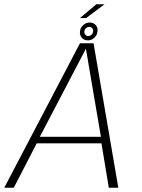

<svg xmlns="http://www.w3.org/2000/svg" viewBox="-40 -879 664 899"><path d="M-20 0H24.5L132 -208H435L469.5 0H514L398 -676.5H334.5ZM146.5 -238.5 361.5 -649.5H362.5L432.5 -238.5ZM371 -690Q383 -690 393 -695.8Q403 -701.5 409.2 -711Q415.5 -720.5 416.5 -732Q419 -749 408.5 -761.2Q398 -773.5 380 -773.5Q368 -773.5 358.2 -767.8Q348.5 -762 342 -752.8Q335.5 -743.5 334.5 -732Q332.5 -714.5 343 -702.2Q353.5 -690 371 -690ZM373 -710.5Q364.5 -710.5 359.2 -716.8Q354 -723 355 -732Q356 -741.5 362.8 -747.2Q369.5 -753 378 -753Q386.5 -753 391.8 -747.2Q397 -741.5 396 -732Q395.5 -723 388.8 -716.8Q382 -710.5 373 -710.5ZM334.5 -794.5H363.5L449.5 -859H411Z"/></svg>

Font: Anybody UltraCondensed Thin ExtraLight
Style: Italic
Weight: 250
Italic angle: -10°
Version: Version 1.111